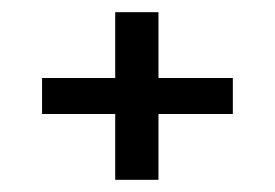

<svg xmlns="http://www.w3.org/2000/svg" viewBox="-20 -463 451 315"><path d="M169 -276H49V-335H169V-443H240V-335H362V-276H240V-168H169Z"/></svg>

Font: Pridi Light
Style: Regular
Weight: 300
Version: Version 1.002